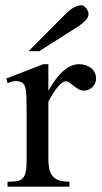

<svg xmlns="http://www.w3.org/2000/svg" viewBox="-20 -701 383 721"><path d="M340.8 -406.2Q340.8 -397.5 337.4 -389.2Q334 -380.9 327.9 -374.8Q321.8 -368.7 313.7 -364.7Q305.7 -360.8 296.4 -360.8Q284.2 -360.8 274.7 -366.2Q265.1 -371.6 257.3 -378.2Q249.5 -384.8 242.2 -390.1Q234.9 -395.5 227.1 -395.5Q214.8 -395.5 197.5 -375.2Q180.2 -355 161.6 -319.3V-104Q161.6 -83 165 -66.9Q168.5 -50.8 177.2 -40Q186 -29.3 201.4 -23.9Q216.8 -18.6 240.7 -18.6V0H8.3V-18.6Q29.3 -18.6 43.2 -20.8Q57.1 -22.9 65.2 -31.2Q73.2 -39.6 76.7 -56.2Q80.1 -72.8 80.1 -101.1V-274.4Q80.1 -309.6 79.3 -330.3Q78.6 -351.1 76.9 -362.8Q75.2 -374.5 72.3 -379.9Q69.3 -385.3 65.4 -389.6Q54.7 -395.5 41.7 -396.5Q28.8 -397.5 8.3 -388.7L3.9 -406.2L142.6 -460H161.6V-359.9Q217.3 -460 277.3 -460Q290.5 -460 302.2 -456.1Q314 -452.1 322.5 -445.1Q331.1 -438 335.9 -428Q340.8 -418 340.8 -406.2ZM312.5 -649.4Q312.5 -635.3 300 -623Q287.6 -610.8 272 -600.6L127.4 -508.8H87.4L226.1 -648.4Q238.8 -661.6 254.6 -671.4Q270.5 -681.2 286.6 -681.2Q290.5 -681.2 294.9 -678.2Q299.3 -675.3 303.2 -670.4Q307.1 -665.5 309.8 -659.9Q312.5 -654.3 312.5 -649.4Z"/></svg>

Font: Doulos SIL Phon
Style: Regular
Weight: 400
Designer: Walt Agee, Victor Gaultney, Peter Martin, Debbi Hosken, Becca Hirsbrunner
Foundry: SIL International
Version: Version 5.000